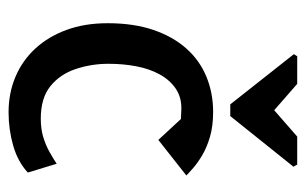

<svg xmlns="http://www.w3.org/2000/svg" viewBox="-156 -570 730 459"><g transform="rotate(90 209.5 -341.0)"><path d="M115 -686H181L244 -631L307 -686H374L379 -677L258 -526H230L110 -678ZM249 4Q203 4 164 -12.5Q125 -29 96.5 -60Q68 -91 52 -134.5Q36 -178 36 -233Q36 -295 52 -342Q68 -389 96.5 -421Q125 -453 164 -469Q203 -485 248 -485Q282 -485 307.5 -477.5Q333 -470 351.5 -459Q370 -448 382 -437.5Q394 -427 400 -421L315 -354L265 -408L243 -409Q214 -410 193 -396Q172 -382 158.5 -357.5Q145 -333 139 -301.5Q133 -270 133 -235Q133 -194 145.5 -156.5Q158 -119 186.5 -96Q215 -73 264 -73Q289 -73 308.5 -79Q328 -85 344 -94Q360 -103 372 -111L393 -42Q367 -18 328.5 -7Q290 4 249 4Z"/></g></svg>

Font: Kreon Light
Style: Regular
Weight: 400
Version: Version 2.002